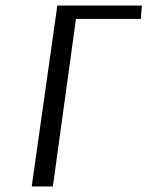

<svg xmlns="http://www.w3.org/2000/svg" viewBox="-20 -670 530 690"><path d="M253 -602 170 0H94L186 -650H490L486 -602Z"/></svg>

Font: Arsenal
Style: Italic
Weight: 400
Italic angle: -9.10001°
Designer: Andrij Shevchenko
Foundry: Stairsfor
Version: Version 2.001;PS 002.001;hotconv 1.0.88;makeotf.lib2.5.64775